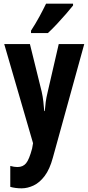

<svg xmlns="http://www.w3.org/2000/svg" viewBox="-20 -786 482 1046"><path d="M3 -546H143L207 -287Q213 -260 216 -234Q219 -208 221 -181H224Q226 -207 229 -230Q232 -253 240 -286L300 -546H439L268 73Q251 136 223.5 172.5Q196 209 163 224.5Q130 240 98 240Q81 240 65.5 238Q50 236 36 232V118Q57 124 75 124Q105 124 122 103.5Q139 83 155 23L160 -6ZM378 -756Q364 -738 340.5 -711Q317 -684 290.5 -655.5Q264 -627 241 -606H149V-619Q175 -659 195 -696Q215 -733 231 -766H378Z"/></svg>

Font: Noto Sans Sinhala ExtraCondensed
Style: Bold
Weight: 700
Width: 2
Designer: Jelle Bosma - Monotype Design Team
Foundry: Monotype Imaging Inc.
Version: Version 2.006; ttfautohint (v1.8.4.7-5d5b)